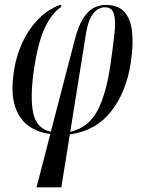

<svg xmlns="http://www.w3.org/2000/svg" viewBox="-20 -566 613 820"><path d="M136 234 195 6Q141 0 101 -29Q61 -58 43.5 -114Q26 -170 39 -259Q48 -324 74.5 -382Q101 -440 143 -483.5Q185 -527 239 -546L243 -538Q200 -509 170.5 -445Q141 -381 124 -262Q108 -148 122 -82.5Q136 -17 197 -3L299 -395Q315 -457 336 -489Q357 -521 381.5 -533Q406 -545 431 -545Q485 -545 511.5 -515Q538 -485 544 -430.5Q550 -376 539 -302Q521 -176 456 -92Q391 -8 279 8V3L242 234ZM348 -427 280 -3Q358 -21 396 -93Q434 -165 452 -292Q463 -369 469 -423.5Q475 -478 466.5 -506.5Q458 -535 427 -535Q414 -535 398.5 -526.5Q383 -518 369.5 -495Q356 -472 348 -427Z"/></svg>

Font: Noto Serif Display ExtraCondensed
Style: Italic
Weight: 400
Width: 2
Italic angle: -12°
Designer: Monotype Design Team
Foundry: Monotype Imaging Inc.
Version: Version 2.009